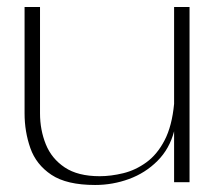

<svg xmlns="http://www.w3.org/2000/svg" viewBox="-20 -520 610 547"><path d="M251 7Q170 7 126.5 -22Q83 -51 66.5 -98Q50 -145 50 -197V-500H94V-197Q94 -150 110.5 -109Q127 -68 164.5 -43Q202 -18 264 -18Q296 -18 331 -26.5Q366 -35 397 -57.5Q428 -80 449 -120.5Q470 -161 476 -224V-500H520V-1H476V-146Q463 -96 428.5 -61.5Q394 -27 347.5 -10Q301 7 251 7Z"/></svg>

Font: Panamera Light
Style: Regular
Weight: 300
Designer: Bastien Sozeau
Foundry: NBR — Bastien Sozeau
Version: Version 3.002; ttfautohint (v1.8.4.7-5d5b);gftools[0.9.33]